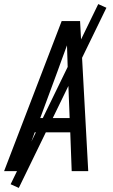

<svg xmlns="http://www.w3.org/2000/svg" viewBox="-32 -838 552 940"><path d="M-12 0 270 -735H360L400 0H319L312 -190H138L69 0ZM309 -260 300 -490Q299 -522 298 -553.5Q297 -585 296 -616Q285 -585 273 -553.5Q261 -522 250 -490L165 -260ZM60 82 20 64 449 -818 489 -800Z"/></svg>

Font: Iosevka Term Oblique
Style: Regular
Weight: 400
Italic angle: -9°
Monospace: yes
Designer: Belleve Invis
Foundry: Belleve Invis
Version: Version 31.4.0